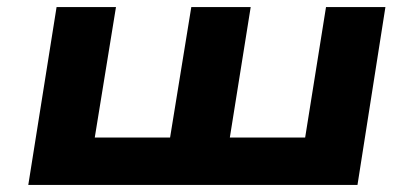

<svg xmlns="http://www.w3.org/2000/svg" viewBox="-20 -523 1171 543"><path d="M60 0 140 -503H308L248 -134H461L521 -503H689L630 -134H843L902 -503H1070L991 0Z"/></svg>

Font: Nunito Sans 7pt Expanded ExtraBold
Style: Italic
Weight: 800
Width: 7
Italic angle: -9°
Designer: Vernon Adams
Foundry: Vernon Adams
Version: Version 3.101;gftools[0.9.27]